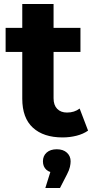

<svg xmlns="http://www.w3.org/2000/svg" viewBox="-20 -677 475 957"><path d="M292 8Q197 8 144 -40.5Q91 -89 91 -185V-657H247V-187Q247 -153 265 -134.5Q283 -116 314 -116Q351 -116 377 -136L419 -26Q395 -9 361.5 -0.5Q328 8 292 8ZM8 -418V-538H381V-418ZM206 260 246 132 263 185Q229 185 211.5 169.5Q194 154 194 127Q194 100 212.5 83.5Q231 67 263 67Q295 67 313.5 84Q332 101 332 127Q332 139 328.5 155Q325 171 314 192L279 260Z"/></svg>

Font: Montserrat Thin
Style: Bold
Weight: 700
Version: Version 9.000